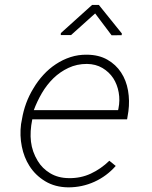

<svg xmlns="http://www.w3.org/2000/svg" viewBox="-20 -764 627 793"><path d="M262.2 9.8Q319.3 9.8 369.9 -13.2Q420.4 -36.1 458 -78.6L431.6 -100.1Q397 -66.4 355 -46.9Q313 -27.3 263.7 -28.3Q219.7 -28.8 187 -48.6Q154.3 -68.4 135.7 -99.6Q112.8 -137.2 107.9 -179Q103 -220.7 113.3 -271H504.9L510.3 -304.2Q516.1 -348.1 508.8 -390.1Q501.5 -432.1 480 -464.8Q458.5 -497.6 423.3 -517.6Q388.2 -537.6 339.4 -538.1Q303.2 -538.6 271 -528.1Q238.8 -517.6 210.9 -499Q182.6 -480.5 159.2 -454.8Q135.7 -429.2 118.2 -399.4Q100.1 -370.1 88.1 -337.6Q76.2 -305.2 70.8 -272L66.9 -251Q61 -204.1 70.1 -158.9Q79.1 -113.8 101.6 -78.6Q126 -40 166.7 -15.4Q207.5 9.3 262.2 9.8ZM338.9 -500Q375.5 -499.5 403.1 -483.2Q430.7 -466.8 447.8 -440.9Q464.4 -415 470.2 -382.3Q476.1 -349.6 469.2 -315.9L467.8 -309.1H119.6Q132.8 -344.7 152.8 -379.2Q172.9 -413.6 200.7 -440.9Q228 -467.3 262.7 -483.6Q297.4 -500 338.9 -500ZM483.4 -625.5 388.2 -743.7H360.4L231.4 -627.4L231 -619.1H273.4L373 -708.5L440.9 -618.2L482.4 -618.7Z"/></svg>

Font: Roboto Mono ExtraLight
Style: Italic
Weight: 250
Italic angle: -10°
Monospace: yes
Designer: Google
Version: Version 3.000